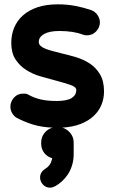

<svg xmlns="http://www.w3.org/2000/svg" viewBox="-20 -560 520 886"><path d="M87 -128Q94 -128 99.5 -127.5Q105 -127 113 -122Q138 -108 168.5 -101Q199 -94 241 -94Q289 -94 310.5 -107.5Q332 -121 332 -145Q332 -159 304 -168.5Q276 -178 238 -188Q204 -197 167.5 -207.5Q131 -218 101 -237Q71 -256 51.5 -286Q32 -316 32 -362Q32 -400 45.5 -432.5Q59 -465 86 -489Q113 -513 153 -526.5Q193 -540 247 -540Q290 -540 328.5 -532.5Q367 -525 399 -514Q419 -507 430 -490.5Q441 -474 441 -457Q441 -434 424 -415.5Q407 -397 381 -397Q371 -397 363 -400Q319 -417 254 -417Q208 -417 183.5 -403Q159 -389 159 -367Q159 -356 167 -348.5Q175 -341 188.5 -335.5Q202 -330 220.5 -325Q239 -320 259 -315Q294 -307 329.5 -296.5Q365 -286 394 -267Q423 -248 441.5 -217Q460 -186 460 -138Q460 -105 448 -76Q436 -47 412 -24.5Q388 -2 352 12Q316 26 268 29Q290 36 305 54.5Q320 73 320 98V150Q320 179 312.5 203Q305 227 293 245Q281 263 266 276.5Q251 290 237 298Q232 301 225 303.5Q218 306 211 306Q191 306 178 291.5Q165 277 165 259Q165 234 189 219Q200 212 208 202Q216 192 221 170Q198 164 184 145.5Q170 127 170 103V98Q170 73 185 54Q200 35 223 29Q172 27 131.5 14.5Q91 2 54 -18Q43 -26 35.5 -39Q28 -52 28 -68Q28 -91 44.5 -109.5Q61 -128 87 -128Z"/></svg>

Font: Varela Round Precious
Style: Bold
Weight: 700
Version: Version 1.000